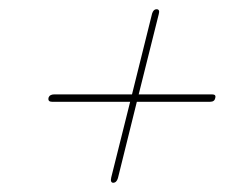

<svg xmlns="http://www.w3.org/2000/svg" viewBox="-20 -553 504 416"><path d="M225 -157Q218.5 -157.5 221 -168.5L262 -332.5H92.5Q83.5 -332.5 85 -341Q87.5 -348.5 97.5 -348.5H266L309.5 -523.5Q312.5 -533 319 -533Q327 -533 324 -522.5L280.5 -348.5H439.5Q448.5 -348.5 446.5 -341Q445 -332.5 435.5 -332.5H276.5L235.5 -167Q232.5 -157 225 -157Z"/></svg>

Font: Fraunces 144pt Soft Thin
Style: Italic
Weight: 100
Italic angle: -16°
Version: Version 1.000;[0bf87f6ff]